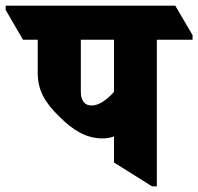

<svg xmlns="http://www.w3.org/2000/svg" viewBox="-92 -647 699 677"><path d="M269 -159C283 -159 297 -161 310 -166V-74L444 10H461V-507H587V-523L526 -627H-72V-612L-11 -507H41V-391C41 -327 67 -285 117 -236C165 -188 212 -159 269 -159ZM193 -323V-507H310V-323C282 -292 255 -275 231 -275C206 -275 193 -293 193 -323Z"/></svg>

Font: Noto Serif Devanagari SemiCondensed Black
Style: Regular
Weight: 900
Width: 4
Designer: Universal Thirst, Indian Type Foundry and the Monotype Design Team
Foundry: Monotype Imaging Inc.
Version: Version 2.004